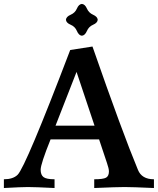

<svg xmlns="http://www.w3.org/2000/svg" viewBox="-41 -944 793 964"><path d="M731.9 0Q623.5 -4.9 584.5 -4.9Q544.9 -4.9 432.1 0V-43.9Q477.1 -43.9 491.5 -52Q505.9 -60.1 505.9 -83.5Q505.9 -97.2 496.1 -125.5L456.5 -244.1H212.9Q163.1 -120.6 163.1 -91.8Q163.1 -65.9 177.5 -54.9Q191.9 -43.9 232.9 -43.9V0Q135.3 -4.9 99.1 -4.9Q67.4 -4.9 -21.5 0V-43.9Q24.4 -43.9 47.4 -66.4Q87.9 -106.4 311.5 -692.9L423.3 -710.4Q574.7 -275.9 651.4 -91.8Q670.4 -43.9 731.9 -43.9ZM433.6 -313 343.3 -583 237.8 -313ZM370.1 -764.6Q354.5 -766.1 345.2 -788.3Q335.9 -810.5 313.7 -819.8Q291.5 -829.1 290 -844.7Q291.5 -860.4 313.7 -869.9Q335.9 -879.4 345.2 -901.1Q354.5 -922.9 370.1 -924.3Q385.7 -922.9 395.3 -901.1Q404.8 -879.4 426.5 -869.9Q448.2 -860.4 449.7 -844.7Q448.2 -829.1 426.5 -819.8Q404.8 -810.5 395.3 -788.3Q385.7 -766.1 370.1 -764.6Z"/></svg>

Font: Kelvinch
Style: Bold
Weight: 700
Designer: Paul James Miller
Foundry: High-Logic / Made with FontCreator
Version: Version 3.501;March 28, 2021;FontCreator 13.0.0.2683 64-bit